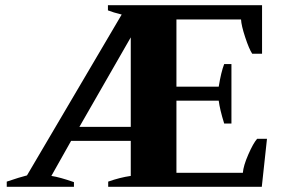

<svg xmlns="http://www.w3.org/2000/svg" viewBox="-20 -720 1086 740"><path d="M6 -20Q56 -37 84 -44L449 -664Q416 -672 396 -680V-700H990V-513H952Q940 -531 925 -576.5Q910 -622 909 -645H660V-386H823Q832 -442 844 -473H872V-244H844Q827 -299 823 -332H660V-54H916Q918 -81 937 -124.5Q956 -168 971 -185H1009L989 0H397V-20Q442 -36 484 -42V-177H254L178 -42Q211 -37 265 -18V0H6ZM484 -231V-576L286 -231Z"/></svg>

Font: Trirong ExtraBold
Style: Regular
Weight: 800
Designer: Katatrad Team
Foundry: CadsonDemak
Version: Version 1.001